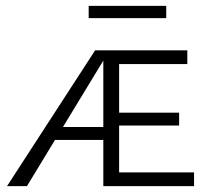

<svg xmlns="http://www.w3.org/2000/svg" viewBox="-20 -636 721 656"><path d="M548 -574H283V-616H548ZM643 -47V0H333V-158H168L72 0H4L305 -464H620V-417H387V-251H592V-207H387V-47ZM333 -202V-429L195 -202Z"/></svg>

Font: Ysabeau SC Semilight
Style: Regular
Weight: 300
Designer: Christian Thalmann (Catharsis Fonts)
Version: Version 0.003